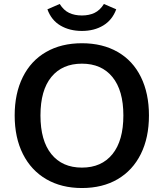

<svg xmlns="http://www.w3.org/2000/svg" viewBox="-20 -939 826 968"><path d="M54 -357Q54 -468 95 -550.5Q136 -633 212.5 -677Q289 -721 393 -721Q497 -721 573.5 -677Q650 -633 690.5 -550.5Q731 -468 731 -357Q731 -245 690 -162.5Q649 -80 573 -35.5Q497 9 393 9Q290 9 213.5 -35.5Q137 -80 95.5 -162.5Q54 -245 54 -357ZM602 -357Q602 -483 547 -550.5Q492 -618 393 -618Q294 -618 239 -551Q184 -484 184 -357Q184 -230 239 -162Q294 -94 393 -94Q492 -94 547 -162Q602 -230 602 -357ZM219 -892 281 -919Q301 -887 328.5 -874Q356 -861 393 -861Q429 -861 456.5 -874Q484 -887 504 -919L566 -892Q546 -838 500.5 -810.5Q455 -783 393 -783Q331 -783 285 -810Q239 -837 219 -892Z"/></svg>

Font: Muli-Bold
Style: Bold
Weight: 700
Version: Version 2.000